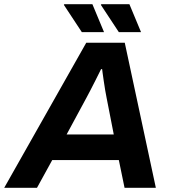

<svg xmlns="http://www.w3.org/2000/svg" viewBox="-74 -888 816 908"><path d="M-54 0 334 -686H516L663 0H515L488 -131H173L101 0ZM241 -252H464L430 -426Q427 -439 423.5 -461Q420 -483 416.5 -506Q413 -529 411 -545Q409 -561 409 -561H404Q404 -561 396 -545Q388 -529 376.5 -506Q365 -483 353.5 -461Q342 -439 335 -426ZM488 -736 403 -865 405 -868H538L593 -736ZM313 -736 228 -865 230 -868H363L418 -736Z"/></svg>

Font: Archivo VF Beta
Style: Italic
Weight: 400
Italic angle: -10°
Designer: Hector Gatti
Foundry: Omnibus-Type
Version: Version 1.002